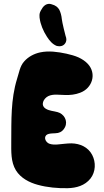

<svg xmlns="http://www.w3.org/2000/svg" viewBox="-20 -988 547 1008"><path d="M193.4 -930.7C188.5 -921.9 186.5 -912.1 187.5 -902.3C187.5 -898.4 187.5 -894.5 188.5 -890.6C192.4 -861.3 206.1 -826.2 226.6 -794.9C239.3 -775.4 254.9 -755.9 277.3 -747.1C282.2 -746.1 287.1 -745.1 292 -745.1C296.9 -745.1 300.8 -746.1 304.7 -747.1C313.5 -750 320.3 -755.9 325.2 -765.6C330.1 -776.4 329.1 -787.1 324.2 -799.8C323.2 -801.8 305.7 -873 304.7 -886.7C302.7 -907.2 297.9 -923.8 291 -937.5C283.2 -950.2 272.5 -960 250 -965.8C246.1 -966.8 242.2 -967.8 239.3 -967.8C220.7 -967.8 207 -957 194.3 -932.6C194.3 -932.6 193.4 -931.6 193.4 -930.7ZM392.6 -686.5C373 -695.3 350.6 -701.2 329.1 -706.1C283.2 -715.8 236.3 -722.7 190.4 -712.9C159.2 -706.1 128.9 -690.4 107.4 -666C84 -640.6 80.1 -605.5 69.3 -573.2C36.1 -464.8 40 -356.4 39.1 -245.1C39.1 -193.4 36.1 -138.7 63.5 -93.8C88.9 -52.7 134.8 -29.3 178.7 -17.6C228.5 -3.9 283.2 1 335 0C380.9 -1 425.8 -13.7 455.1 -50.8C482.4 -85.9 484.4 -135.7 463.9 -174.8C442.4 -215.8 400.4 -234.4 355.5 -235.4C331.1 -235.4 306.6 -231.4 282.2 -229.5C267.6 -228.5 252.9 -228.5 239.3 -233.4C222.7 -239.3 208 -262.7 222.7 -278.3C236.3 -291 267.6 -286.1 284.2 -290C301.8 -293.9 313.5 -304.7 321.3 -320.3C337.9 -354.5 315.4 -390.6 282.2 -399.4C261.7 -405.3 240.2 -405.3 220.7 -417C190.4 -435.5 208 -470.7 233.4 -483.4C259.8 -496.1 293 -489.3 321.3 -489.3C348.6 -488.3 375 -491.2 400.4 -501C464.8 -524.4 489.3 -601.6 440.4 -653.3C427.7 -667 411.1 -677.7 392.6 -686.5Z"/></svg>

Font: Day Care
Style: Regular
Weight: 400
Designer: Noponies
Version: Version 1.000;PS 001.000;hotconv 1.0.88;makeotf.lib2.5.64775